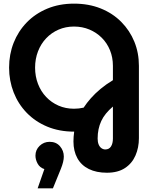

<svg xmlns="http://www.w3.org/2000/svg" viewBox="-20 -732 834 1056"><path d="M568 218Q510 218 468.5 197.5Q427 177 405.5 138Q384 99 384 46Q384 33 385 19.5Q386 6 388 -8Q306 -8 240 -35.5Q174 -63 127 -111.5Q80 -160 55 -224Q30 -288 30 -360Q30 -433 55 -496.5Q80 -560 127 -608.5Q174 -657 240 -684.5Q306 -712 387 -712Q468 -712 534 -685.5Q600 -659 647 -611.5Q694 -564 719 -502.5Q744 -441 744 -370V28Q744 80 725 123.5Q706 167 667 192.5Q628 218 568 218ZM559 90Q580 90 590.5 73.5Q601 57 601 30V-146Q579 -127 563 -107.5Q547 -88 537 -66.5Q527 -45 522 -21Q517 3 517 30Q517 49 522.5 62.5Q528 76 538 83Q548 90 559 90ZM387 -134Q401 -134 414 -135.5Q427 -137 440 -140Q457 -166 480 -192Q503 -218 533 -243Q563 -268 601 -291V-370Q601 -416 585 -455.5Q569 -495 540 -524Q511 -553 472 -569.5Q433 -586 387 -586Q341 -586 302 -569Q263 -552 234 -521.5Q205 -491 189 -449.5Q173 -408 173 -360Q173 -312 189 -270.5Q205 -229 234 -198.5Q263 -168 302 -151Q341 -134 387 -134ZM187 304 224 198Q199 190 187 168Q175 146 175 124Q175 92 198 70Q221 48 253 48Q289 48 310 72.5Q331 97 331 129Q331 156 315 196L271 304Z"/></svg>

Font: MuseoModerno Thin SemiBold
Style: Regular
Weight: 600
Version: Version 1.003